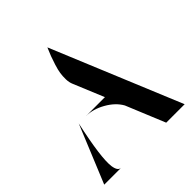

<svg xmlns="http://www.w3.org/2000/svg" viewBox="-187 -839 979 979"><g transform="rotate(-45 302.0 -350.0)"><path d="M302 -700 592 0H459L372 -211Q348 -254 296 -283.5Q244 -313 192 -313H330L262 -477Q254 -495 253.5 -518Q253 -541 256 -561Q259 -581 268 -609.5Q277 -638 283.5 -655Q290 -672 302 -700ZM12 0 141 -313Q96 -107 105 -41Q111 0 134 0Z"/></g></svg>

Font: Oscilla
Style: Regular
Weight: 400
Designer: Ryan Lin
Version: Version 1.0